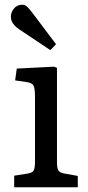

<svg xmlns="http://www.w3.org/2000/svg" viewBox="-20 -792 373 812"><path d="M40 0V-49L97 -58Q117 -61 122.5 -71Q128 -81 128 -109V-382Q128 -419 121.5 -430.5Q115 -442 92 -445L44 -452L51 -502L209 -510L221 -505V-105Q221 -80 227.5 -70.5Q234 -61 253 -58L309 -48V0ZM193 -580 61 -668Q45 -679 35.5 -692Q26 -705 26 -721Q26 -740 39 -756Q52 -772 74 -772Q85 -772 93 -765Q101 -758 113 -743L217 -605Z"/></svg>

Font: Text Regular
Style: Regular
Weight: 400
Designer: Latin by Veronika Burian and Jose Scaglione. Greek by Irene Vlachou. Cyrillic by Vera Evstafieva.
Foundry: TypeTogether
Version: Version 3.002